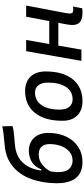

<svg xmlns="http://www.w3.org/2000/svg" viewBox="483 -1266 791 1798"><g transform="rotate(-90 879.0 -366.5)"><path d="M261.7 9.8Q190.9 9.8 147 -19.5Q103 -48.8 82.8 -102.5Q62.5 -156.2 62.5 -229Q62.5 -293 72.3 -353.5Q82 -414.1 101.6 -468.3Q121.1 -522.5 150.9 -566.9Q191.4 -626.5 250.7 -665.3Q310.1 -704.1 387.7 -715.3Q414.6 -719.2 452.1 -722.2Q489.7 -725.1 528.1 -729.5Q566.4 -733.9 595.2 -741.7L598.1 -646.5Q583.5 -640.1 558.6 -636.2Q533.7 -632.3 504.2 -629.9Q474.6 -627.4 445.8 -625Q417 -622.6 395 -619.1Q300.3 -604 246.3 -538.3Q192.4 -472.7 182.1 -375H192.4Q209.5 -419.9 237.8 -445.6Q266.1 -471.2 299.8 -481.9Q333.5 -492.7 366.2 -492.7Q414.1 -492.7 452.6 -471.2Q491.2 -449.7 513.4 -406.5Q535.6 -363.3 533.7 -297.9Q531.2 -206.5 496.6 -137.2Q461.9 -67.9 401.6 -29.1Q341.3 9.8 261.7 9.8ZM276.4 -83Q319.8 -83 353.3 -108.6Q386.7 -134.3 407 -180.4Q427.2 -226.6 429.2 -288.1Q431.2 -342.3 406.5 -371.1Q381.8 -399.9 332 -399.9Q288.6 -399.9 255.4 -379.2Q222.2 -358.4 201.2 -331.8Q180.2 -305.2 172.9 -288.1Q164.1 -232.9 167.7 -193.8Q171.4 -154.8 185.8 -130.4Q200.2 -106 223.4 -94.5Q246.6 -83 276.4 -83Z M831.1 9.8Q744.6 9.8 696 -39.8Q647.5 -89.4 647.5 -177.7Q647.5 -342.8 721.2 -435.1Q794.9 -527.3 925.8 -527.3Q1012.2 -527.3 1060.8 -476.6Q1109.4 -425.8 1109.4 -335Q1109.4 -172.4 1035.9 -81.3Q962.4 9.8 831.1 9.8ZM849.1 -82.5Q922.4 -82.5 963.6 -143.8Q1004.9 -205.1 1004.9 -314Q1004.9 -370.6 980.5 -402.6Q956.1 -434.6 911.6 -434.6Q836.4 -434.6 794.2 -373.5Q752 -312.5 752 -203.6Q752 -146.5 777.6 -114.5Q803.2 -82.5 849.1 -82.5Z M1208.5 0 1299.3 -517.6H1404.3L1313.5 0ZM1276.9 -216.3 1291.5 -301.3H1668L1653.3 -216.3ZM1656.2 9.8Q1586.9 9.8 1561 -25.1Q1535.2 -60.1 1549.8 -136.7L1622.1 -517.6H1726.6L1655.3 -141.6Q1648.9 -106 1655 -91.3Q1661.1 -76.7 1687 -76.7Q1700.7 -76.7 1717.3 -78.1L1700.7 7.3Q1691.4 8.8 1680.4 9.3Q1669.4 9.8 1656.2 9.8Z"/></g></svg>

Font: Cascadia Mono NF
Style: Italic
Weight: 400
Italic angle: -10°
Monospace: yes
Designer: Aaron Bell
Foundry: Saja Typeworks
Version: Version 2404.023